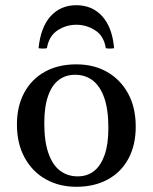

<svg xmlns="http://www.w3.org/2000/svg" viewBox="-20 -702 586 737"><path d="M268 -415Q232 -415 205.5 -395Q179 -375 164.5 -333.5Q150 -292 150 -229Q150 -159 166 -113.5Q182 -68 211 -46.5Q240 -25 278 -25L273 15Q207 15 155.5 -14Q104 -43 74.5 -97Q45 -151 45 -224Q45 -295 73.5 -347Q102 -399 153 -427Q204 -455 273 -455ZM278 -25Q315 -25 341 -45.5Q367 -66 381.5 -107Q396 -148 396 -211Q396 -282 380 -327Q364 -372 335.5 -393.5Q307 -415 268 -415L273 -455Q340 -455 391 -426Q442 -397 471.5 -343.5Q501 -290 501 -216Q501 -145 473 -93Q445 -41 393.5 -13Q342 15 273 15ZM386 -517Q379 -564 345.5 -585.5Q312 -607 273 -607Q234 -607 201 -585.5Q168 -564 160 -517Q144 -514 128 -517Q136 -597 174 -639.5Q212 -682 273 -682Q334 -682 372.5 -639.5Q411 -597 418 -517Q402 -514 386 -517Z"/></svg>

Font: Poltawski Nowy
Style: Regular
Weight: 400
Designer: Adam Pótawski, Mateusz Machalski, Borys Kosmynka, Ania Wieluska
Foundry: Capitalics.wtf
Version: Version 1.001;gftools[0.9.25]